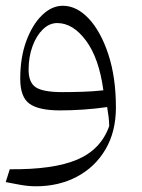

<svg xmlns="http://www.w3.org/2000/svg" viewBox="-20 -381 497 672"><path d="M105.5 271Q80.1 271 52 266.1Q23.9 261.2 0 256.3L14.2 211.4Q167.5 212.9 250.5 177.5Q333.5 142.1 362.3 60.1Q361.8 41.5 359.9 26.6Q357.9 11.7 355 -6.3Q315.4 -0.5 273.2 2.4Q231 5.4 190.4 5.4Q115.2 5.4 83 -18.1Q50.8 -41.5 50.8 -105.5Q50.8 -179.7 72 -237.3Q93.3 -294.9 127.2 -327.9Q161.1 -360.8 199.7 -360.8Q248.5 -360.8 290.8 -315.7Q333 -270.5 359.4 -190.2Q385.7 -109.9 385.7 -4.9Q385.7 79.6 349.4 141.6Q313 203.6 249.5 237.3Q186 271 105.5 271ZM341.8 -64.9Q326.7 -177.2 281 -238.8Q235.4 -300.3 180.2 -300.3Q152.8 -300.3 130.1 -278.3Q107.4 -256.3 93.8 -219.2Q80.1 -182.1 80.1 -136.7Q80.1 -91.8 105.7 -75.2Q131.3 -58.6 198.2 -58.6Q231 -58.6 269 -59.8Q307.1 -61 341.8 -64.9Z"/></svg>

Font: Pinar-DS2-FD Light
Style: Regular
Weight: 300
Designer: Amin Abedi
Version: Version 2.000